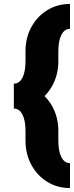

<svg xmlns="http://www.w3.org/2000/svg" viewBox="-20 -822 374 971"><path d="M109 -512V-562H275V-512ZM109 -110V-160H275V-110ZM109 -562Q109 -631 138.5 -685Q168 -739 219 -770.5Q270 -802 334 -802V-676Q306 -676 290.5 -646Q275 -616 275 -562ZM109 -111H275Q275 -57 290.5 -27Q306 3 334 3V129Q270 129 219 97.5Q168 66 138.5 11.5Q109 -43 109 -111ZM275 -513Q275 -445 245.5 -390.5Q216 -336 165.5 -304.5Q115 -273 50 -273V-399Q78 -399 93.5 -429Q109 -459 109 -513ZM275 -159H109Q109 -213 93.5 -243Q78 -273 50 -273V-399Q115 -399 165.5 -367.5Q216 -336 245.5 -282Q275 -228 275 -159Z"/></svg>

Font: Akshar Light
Style: Regular
Weight: 300
Designer: Tall Chai
Foundry: Tall Chai
Version: Version 1.100